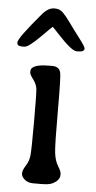

<svg xmlns="http://www.w3.org/2000/svg" viewBox="-52 -751 387 778"><g transform="rotate(5 141.5 -361.5)"><path d="M29.3 -552.7H22Q0 -552.7 0 -565.4V-568.4Q0 -585 88.4 -689.5Q112.3 -717.8 136.7 -717.8H140.6Q159.7 -717.8 173.1 -704.3Q186.5 -690.9 206.3 -663.1Q226.1 -635.3 249.8 -604.5Q273.4 -573.7 273.4 -566.4Q273.4 -552.7 248 -552.7H241.2Q221.2 -552.7 161.1 -618.2Q138.2 -643.1 137.2 -643.1Q136.2 -643.1 91.1 -597.9Q45.9 -552.7 29.3 -552.7ZM144 -4.4H112.3Q91.8 -4.4 78.4 -15.9Q64.9 -27.3 64.9 -40.5Q64.9 -53.7 77.4 -73Q89.8 -92.3 92.5 -114.5Q95.2 -136.7 95.2 -251.7Q95.2 -366.7 93 -386Q90.8 -405.3 76.7 -424.1Q62.5 -442.9 62.5 -450.7V-456.1Q62.5 -484.9 137.7 -484.9H149.9Q178.2 -484.9 183.6 -459.5Q187.5 -441.4 187.5 -304Q187.5 -166.5 191.4 -134.8Q195.3 -103 208 -82.5Q220.7 -62 220.7 -52.7V-47.4Q220.7 -25.9 191.4 -11.2Q177.7 -4.4 144 -4.4Z"/></g></svg>

Font: Averia Libre Light
Style: Regular
Weight: 300
Version: Version 1.002